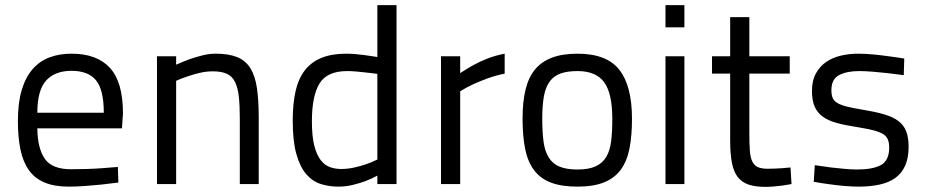

<svg xmlns="http://www.w3.org/2000/svg" viewBox="-20 -720 3630 751"><path d="M258 -58Q286 -58 318.5 -59Q351 -60 378 -62Q410 -64 441 -67L443 -6Q409 -2 376 2Q347 5 313 7.5Q279 10 249 10Q193 10 154.5 -6Q116 -22 93 -54.5Q70 -87 60 -135Q50 -183 50 -247Q50 -318 65 -368Q80 -418 107.5 -449.5Q135 -481 173.5 -495.5Q212 -510 260 -510Q359 -510 410 -454.5Q461 -399 461 -276L457 -218H126Q127 -139 155.5 -98.5Q184 -58 258 -58ZM386 -279Q386 -369 355.5 -406Q325 -443 260 -443Q195 -443 160.5 -405Q126 -367 126 -279Z M594 0V-500H669V-467Q694 -478 720 -488Q743 -496 770 -503Q797 -510 824 -510Q875 -510 908 -496.5Q941 -483 959.5 -453Q978 -423 985 -375.5Q992 -328 992 -260V0H918V-259Q918 -309 914 -343.5Q910 -378 899 -400Q888 -422 867 -431.5Q846 -441 812 -441Q787 -441 761.5 -435Q736 -429 716 -422Q691 -414 669 -404V0Z M1531 0H1456V-33Q1434 -21 1408 -11Q1386 -3 1359 3.5Q1332 10 1304 10Q1268 10 1235.5 0Q1203 -10 1178.5 -38Q1154 -66 1139.5 -116.5Q1125 -167 1125 -248Q1125 -314 1136 -363Q1147 -412 1172 -444.5Q1197 -477 1237 -493.5Q1277 -510 1334 -510Q1350 -510 1369 -508.5Q1388 -507 1405.5 -504.5Q1423 -502 1436.5 -500Q1450 -498 1456 -497V-700H1531ZM1314 -59Q1339 -59 1364.5 -64.5Q1390 -70 1410 -77Q1434 -85 1456 -96V-431Q1450 -432 1436.5 -433.5Q1423 -435 1406 -437Q1389 -439 1371 -440.5Q1353 -442 1338 -442Q1259 -442 1229.5 -393Q1200 -344 1200 -246Q1200 -186 1209.5 -149.5Q1219 -113 1235 -93Q1251 -73 1271.5 -66Q1292 -59 1314 -59Z M1705 -500H1780V-434Q1804 -450 1831 -465Q1854 -478 1885.5 -490.5Q1917 -503 1954 -510V-432Q1919 -425 1887.5 -413.5Q1856 -402 1832 -391Q1804 -378 1780 -363V0H1705Z M2239 -510Q2353 -510 2402.5 -447Q2452 -384 2452 -255Q2452 -190 2442.5 -140.5Q2433 -91 2409 -57.5Q2385 -24 2343.5 -7Q2302 10 2239 10Q2176 10 2134.5 -6Q2093 -22 2068.5 -55Q2044 -88 2034 -138Q2024 -188 2024 -257Q2024 -321 2035.5 -369Q2047 -417 2072.5 -448Q2098 -479 2139 -494.5Q2180 -510 2239 -510ZM2239 -57Q2283 -57 2310 -69.5Q2337 -82 2351.5 -106.5Q2366 -131 2370.5 -168Q2375 -205 2375 -255Q2375 -355 2343 -398.5Q2311 -442 2239 -442Q2199 -442 2172.5 -432.5Q2146 -423 2130 -401Q2114 -379 2107.5 -343.5Q2101 -308 2101 -257Q2101 -204 2106 -166.5Q2111 -129 2126 -104.5Q2141 -80 2168 -68.5Q2195 -57 2239 -57Z M2583 -500H2657V0H2583ZM2583 -700H2657V-613H2583Z M2911 -432V-199Q2911 -158 2913 -131Q2915 -104 2922.5 -88.5Q2930 -73 2944 -66.5Q2958 -60 2983 -60Q2994 -60 3009 -60.5Q3024 -61 3038 -62Q3055 -63 3072 -65L3076 0Q3057 3 3039 6Q3023 8 3005.5 9.5Q2988 11 2975 11Q2936 11 2909.5 2.5Q2883 -6 2866.5 -26.5Q2850 -47 2843 -82.5Q2836 -118 2836 -172V-432H2765V-500H2836V-653H2911V-500H3069V-432Z M3515 -426Q3483 -430 3451 -434Q3424 -437 3394 -439.5Q3364 -442 3340 -442Q3293 -442 3262.5 -426.5Q3232 -411 3232 -367Q3232 -349 3237 -337Q3242 -325 3255.5 -317Q3269 -309 3293 -303Q3317 -297 3354 -291Q3403 -283 3437.5 -273Q3472 -263 3493.5 -247Q3515 -231 3524.5 -206.5Q3534 -182 3534 -146Q3534 -102 3520.5 -72Q3507 -42 3482 -24Q3457 -6 3420.5 2Q3384 10 3339 10Q3315 10 3284.5 7.5Q3254 5 3227 1Q3195 -3 3163 -9L3167 -74Q3199 -69 3230 -65Q3256 -62 3284 -59.5Q3312 -57 3332 -57Q3394 -57 3426 -74.5Q3458 -92 3458 -143Q3458 -162 3452.5 -175Q3447 -188 3432.5 -196.5Q3418 -205 3393.5 -211Q3369 -217 3332 -223Q3286 -230 3253 -239Q3220 -248 3198.5 -263.5Q3177 -279 3166.5 -303Q3156 -327 3156 -364Q3156 -405 3171.5 -433Q3187 -461 3212 -478Q3237 -495 3269.5 -502.5Q3302 -510 3336 -510Q3364 -510 3396 -507Q3428 -504 3455 -500Q3487 -496 3517 -491Z"/></svg>

Font: TitilliumText22L 400 wt
Style: 400 wt
Weight: 400
Designer: Campivisivi
Foundry: Campivisivi
Version: 1.000